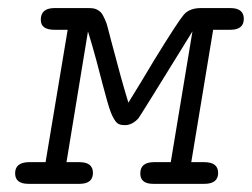

<svg xmlns="http://www.w3.org/2000/svg" viewBox="-20 -451 618 471"><path d="M17.1 -25.9Q17.1 -52.7 50.8 -53.2H91.8L146 -377.9H113.8Q79.6 -377.9 80.1 -402.8Q80.1 -430.7 112.8 -431.2H195.8Q204.6 -431.2 210.2 -430.2Q215.8 -429.2 221.4 -425.5Q227.1 -421.9 230 -417.5Q232.9 -413.1 237.5 -403.1Q242.2 -393.1 244.6 -382.1Q247.1 -371.1 252.4 -352.1Q257.8 -333 262.9 -313Q268.1 -293 276.6 -262Q285.2 -231 294.9 -199.2Q321.8 -242.2 359.9 -306.2Q417 -398.9 430.9 -415Q444.8 -431.2 473.1 -431.2H544.9Q578.1 -431.2 578.1 -404.8Q578.1 -377.9 544.9 -377.9H502.9L449.2 -53.2H481Q515.1 -53.2 515.1 -26.9Q515.1 0 481 0H356Q323.7 0 324.2 -25.9Q324.2 -52.7 356.9 -53.2H398.9L452.1 -374Q323.2 -165 319.8 -161.1Q304.7 -144 286.1 -144Q277.3 -144 271.7 -146.5Q266.1 -148.9 261 -157Q255.9 -165 252 -175Q248 -185.1 242.4 -205.1Q236.8 -225.1 231.4 -245.6Q226.1 -266.1 216.6 -302Q207 -337.9 195.8 -374L143.1 -53.2H174.8Q208 -53.2 208 -26.9Q208 0 174.8 0H49.8Q17.1 0 17.1 -25.9Z"/></svg>

Font: CMU Typewriter Text
Style: LightOblique
Weight: 200
Italic angle: -9.46001°
Version: Version 0.7.0